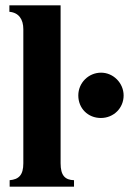

<svg xmlns="http://www.w3.org/2000/svg" viewBox="-20 -696 481 716"><path d="M441 -340C441 -386 403 -425 357 -425C310 -425 272 -387 272 -340C272 -292 308 -256 356 -256C404 -256 441 -293 441 -340ZM256 0V-24C223 -25 206 -41 206 -87V-676H15V-652C50 -649 67 -624 67 -587V-87C67 -43 50 -27 16 -24V0Z"/></svg>

Font: XITS
Style: Bold
Weight: 700
Designer: MicroPress Inc., with final additions and corrections provided by Coen Hoffman, Elsevier (retired)
Version: Version 1.107